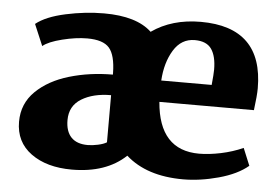

<svg xmlns="http://www.w3.org/2000/svg" viewBox="-45 -623 1014 698"><g transform="rotate(5 462.0 -274.0)"><path d="M888 -339Q888 -313 881 -259H536Q550 -84 696 -84Q732 -84 775 -93Q818 -102 856 -119L882 -56Q843 -23 775.5 -4.5Q708 14 646 14Q513 14 437 -54Q365 14 240 14Q148 14 91 -27.5Q34 -69 34 -143Q34 -209 80 -254Q126 -299 200.5 -321Q275 -343 359 -343V-349Q358 -414 335.5 -440Q313 -466 255 -466Q214 -466 164 -453.5Q114 -441 94 -424L61 -502Q97 -531 168.5 -546.5Q240 -562 308 -562Q427 -562 482 -510Q556 -562 661 -562Q888 -562 888 -339ZM536 -337H720Q724 -377 724 -393Q724 -442 706 -468Q688 -494 645 -494Q596 -494 568 -448.5Q540 -403 536 -337ZM209 -164Q209 -123 229.5 -101.5Q250 -80 290 -80Q307 -80 327.5 -84.5Q348 -89 359 -96V-268Q294 -268 251.5 -242Q209 -216 209 -164Z"/></g></svg>

Font: Martel Heavy
Style: Regular
Weight: 900
Designer: Dan Reynolds
Foundry: Dan Reynolds
Version: Version 1.001; ttfautohint (v1.1) -l 5 -r 5 -G 72 -x 0 -D la